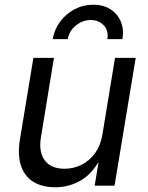

<svg xmlns="http://www.w3.org/2000/svg" viewBox="-20 -793 632 820"><path d="M216.3 6.8Q161.6 6.8 123.8 -15.6Q85.9 -38.1 70.1 -84Q54.2 -129.9 65.4 -199.2L122.6 -545.9H210.4L154.8 -206.5Q144.5 -144 171.1 -108.2Q197.8 -72.3 255.4 -72.3Q293.9 -72.3 327.9 -89.1Q361.8 -106 385.7 -138.7Q409.7 -171.4 417.5 -218.8L471.2 -545.9H559.6L469.2 0H384.3L406.2 -132.3H418Q380.4 -55.7 328.6 -24.4Q276.9 6.8 216.3 6.8ZM378.4 -772.9Q421.4 -772.9 451.9 -753.4Q482.4 -733.9 496.1 -700.4Q509.8 -667 502.9 -626H438.5Q444.8 -662.1 423.1 -684.8Q401.4 -707.5 367.7 -707.5Q334 -707.5 304.9 -684.8Q275.9 -662.1 269.5 -626H205.1Q211.9 -667 236.8 -700.4Q261.7 -733.9 298.6 -753.4Q335.4 -772.9 378.4 -772.9Z"/></svg>

Font: Inter Variable
Style: Italic
Weight: 400
Italic angle: -9.39999°
Designer: Rasmus Andersson
Foundry: rsms
Version: Version 4.001;git-9221beed3